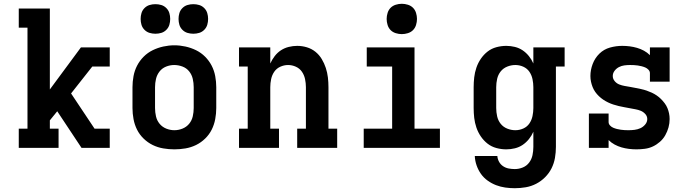

<svg xmlns="http://www.w3.org/2000/svg" viewBox="-20 -780 3640 1013"><path d="M79 0V-101H125V-634H79V-735H243V-308L407 -530H559V-429H467L355 -287L479 -101H559V0H410L282 -193L243 -145V-101H289V0Z M900 8Q871 8 841.5 3Q812 -2 785.5 -15Q759 -28 737.5 -49Q716 -70 703 -96Q690 -122 684.5 -151.5Q679 -181 679 -210V-320Q679 -349 684.5 -378.5Q690 -408 703.5 -434Q717 -460 738 -481Q759 -502 785.5 -515Q812 -528 841.5 -534.5Q871 -541 900 -541Q929 -541 958.5 -534.5Q988 -528 1014.5 -515Q1041 -502 1062 -481Q1083 -460 1096.5 -434Q1110 -408 1115.5 -378.5Q1121 -349 1121 -320V-210Q1121 -181 1115.5 -151.5Q1110 -122 1097 -96Q1084 -70 1062.5 -49Q1041 -28 1014.5 -15Q988 -2 958.5 3Q929 8 900 8ZM900 -93Q922 -93 943 -101.5Q964 -110 978 -127Q992 -144 997 -166Q1002 -188 1002 -210V-320Q1002 -342 997 -364Q992 -386 978 -403.5Q964 -421 942.5 -429Q921 -437 899 -437Q877 -437 856 -428.5Q835 -420 821.5 -402.5Q808 -385 803 -363.5Q798 -342 798 -320V-210Q798 -188 803 -166Q808 -144 822 -127Q836 -110 857 -101.5Q878 -93 900 -93ZM1000 -602Q984 -602 969 -606.5Q954 -611 942.5 -622.5Q931 -634 926.5 -649Q922 -664 922 -680Q922 -696 926.5 -711Q931 -726 942.5 -737.5Q954 -749 969 -753.5Q984 -758 1000 -758Q1016 -758 1031 -753.5Q1046 -749 1057.5 -737.5Q1069 -726 1073.5 -711Q1078 -696 1078 -680Q1078 -664 1073.5 -649Q1069 -634 1057.5 -622.5Q1046 -611 1031 -606.5Q1016 -602 1000 -602ZM800 -602Q784 -602 769 -606.5Q754 -611 742.5 -622.5Q731 -634 726.5 -649Q722 -664 722 -680Q722 -696 726.5 -711Q731 -726 742.5 -737.5Q754 -749 769 -753.5Q784 -758 800 -758Q816 -758 831 -753.5Q846 -749 857.5 -737.5Q869 -726 873.5 -711Q878 -696 878 -680Q878 -664 873.5 -649Q869 -634 857.5 -622.5Q846 -611 831 -606.5Q816 -602 800 -602Z M1241 0V-101H1287V-429H1241V-530H1406V-445Q1415 -465 1429 -483.5Q1443 -502 1462 -514.5Q1481 -527 1503.5 -532.5Q1526 -538 1548 -538Q1574 -538 1599 -530.5Q1624 -523 1644 -507Q1664 -491 1677.5 -468.5Q1691 -446 1699 -421.5Q1707 -397 1710 -371.5Q1713 -346 1713 -320V-101H1759V0H1548V-101H1594V-320Q1594 -341 1589.5 -362.5Q1585 -384 1573 -401.5Q1561 -419 1541 -428Q1521 -437 1500 -437Q1479 -437 1459 -428Q1439 -419 1427 -401.5Q1415 -384 1410.5 -362.5Q1406 -341 1406 -320V-101H1452V0Z M1899 0V-101H2049V-429H1915V-530H2167V-101H2301V0ZM2100 -600Q2084 -600 2068 -605Q2052 -610 2041 -621Q2030 -632 2025 -648Q2020 -664 2020 -680Q2020 -696 2025 -712Q2030 -728 2041 -739Q2052 -750 2068 -755Q2084 -760 2100 -760Q2116 -760 2132 -755Q2148 -750 2159 -739Q2170 -728 2175 -712Q2180 -696 2180 -680Q2180 -664 2175 -648Q2170 -632 2159 -621Q2148 -610 2132 -605Q2116 -600 2100 -600Z M2696 213Q2671 213 2646 209.5Q2621 206 2597.5 197Q2574 188 2553 173Q2532 158 2517.5 137.5Q2503 117 2494.5 92.5Q2486 68 2485 43H2604Q2605 59 2613 73.5Q2621 88 2634.5 97Q2648 106 2664 109Q2680 112 2696 112Q2718 112 2738.5 103.5Q2759 95 2772 77.5Q2785 60 2789.5 38.5Q2794 17 2794 -5V-85Q2785 -64 2770.5 -46Q2756 -28 2737.5 -15.5Q2719 -3 2696.5 2.5Q2674 8 2651 8Q2625 8 2599 1Q2573 -6 2552.5 -22Q2532 -38 2517 -60Q2502 -82 2493.5 -107Q2485 -132 2482 -158Q2479 -184 2479 -210V-320Q2479 -346 2482 -372Q2485 -398 2493.5 -423Q2502 -448 2517 -470Q2532 -492 2552.5 -508Q2573 -524 2599 -531Q2625 -538 2651 -538Q2674 -538 2696.5 -532.5Q2719 -527 2737.5 -514.5Q2756 -502 2770.5 -484Q2785 -466 2794 -445V-530H2959V-429H2913V-5Q2913 24 2908 53Q2903 82 2890 108Q2877 134 2856 155Q2835 176 2809 189.5Q2783 203 2754 208Q2725 213 2696 213ZM2699 -93Q2721 -93 2741 -102Q2761 -111 2773 -128.5Q2785 -146 2789.5 -167.5Q2794 -189 2794 -210V-320Q2794 -341 2789.5 -362.5Q2785 -384 2773 -401.5Q2761 -419 2741 -428Q2721 -437 2699 -437Q2677 -437 2656 -428.5Q2635 -420 2621.5 -403Q2608 -386 2603 -364Q2598 -342 2598 -320V-210Q2598 -188 2603 -166Q2608 -144 2621.5 -127Q2635 -110 2656 -101.5Q2677 -93 2699 -93Z M3338 8Q3318 8 3298 5.5Q3278 3 3259 -2.5Q3240 -8 3222.5 -17.5Q3205 -27 3191 -41V0H3087V-181H3191V-136Q3191 -126 3198.5 -118Q3206 -110 3215.5 -106Q3225 -102 3235 -99.5Q3245 -97 3255.5 -95.5Q3266 -94 3276 -93.5Q3286 -93 3296 -93Q3312 -93 3328 -95Q3344 -97 3358.5 -103.5Q3373 -110 3384 -123Q3395 -136 3395 -152Q3395 -167 3384.5 -178.5Q3374 -190 3360.5 -195.5Q3347 -201 3332.5 -203.5Q3318 -206 3303 -209Q3288 -212 3273.5 -214.5Q3259 -217 3244.5 -220.5Q3230 -224 3216 -228.5Q3202 -233 3188.5 -239.5Q3175 -246 3163 -254Q3151 -262 3140 -272.5Q3129 -283 3120.5 -295Q3112 -307 3106.5 -321Q3101 -335 3098 -349.5Q3095 -364 3095 -379Q3095 -411 3107 -442.5Q3119 -474 3142.5 -497Q3166 -520 3198 -529Q3230 -538 3263 -538Q3283 -538 3302.5 -535.5Q3322 -533 3341 -527.5Q3360 -522 3377.5 -512.5Q3395 -503 3409 -489V-530H3513V-349H3409V-394Q3409 -404 3401.5 -412Q3394 -420 3384.5 -424Q3375 -428 3365 -430.5Q3355 -433 3345 -434.5Q3335 -436 3324.5 -436.5Q3314 -437 3304 -437Q3289 -437 3274 -435Q3259 -433 3245.5 -426Q3232 -419 3222.5 -406.5Q3213 -394 3213 -379Q3213 -364 3223 -352Q3233 -340 3247 -334.5Q3261 -329 3275.5 -326.5Q3290 -324 3304.5 -321.5Q3319 -319 3333.5 -316Q3348 -313 3362.5 -310Q3377 -307 3391.5 -302Q3406 -297 3419 -291Q3432 -285 3444.5 -276.5Q3457 -268 3467.5 -257.5Q3478 -247 3487 -235Q3496 -223 3501.5 -209.5Q3507 -196 3510 -181.5Q3513 -167 3513 -152Q3513 -129 3507 -107.5Q3501 -86 3490 -66.5Q3479 -47 3462 -32Q3445 -17 3425 -7.5Q3405 2 3382.5 5Q3360 8 3338 8Z"/></svg>

Font: Iosevka Slab Extended
Style: Bold
Weight: 700
Width: 7
Monospace: yes
Designer: Belleve Invis
Foundry: Belleve Invis
Version: Version 11.1.0; ttfautohint (v1.8.3)